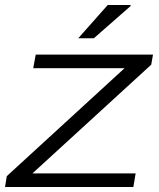

<svg xmlns="http://www.w3.org/2000/svg" viewBox="-28 -743 633 763"><path d="M-8 0 -1 -43 467 -472H104L114 -526H580L573 -486L101 -54H511L502 0ZM283 -591 400 -723H491V-719L345 -591Z"/></svg>

Font: Archivo Expanded ExtraLight
Style: Italic
Weight: 250
Width: 7
Italic angle: -10°
Designer: Hector Gatti
Foundry: Omnibus-Type
Version: Version 2.001